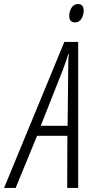

<svg xmlns="http://www.w3.org/2000/svg" viewBox="-86 -923 471 943"><path d="M-66 0 230 -717H298V0H244L245 -256H96L-9 0ZM114 -305H246L249 -579Q249 -601 249.5 -621Q250 -641 252 -657H249Q245 -642 238 -622.5Q231 -603 222 -578ZM283 -813Q254 -813 254 -845Q254 -866 265 -884.5Q276 -903 297 -903Q325 -903 325 -870Q325 -849 314 -831Q303 -813 283 -813Z"/></svg>

Font: Noto Sans ExtraCondensed Light
Style: Italic
Weight: 300
Width: 2
Italic angle: -12°
Designer: Monotype Design Team
Foundry: Monotype Imaging Inc.
Version: Version 2.013; ttfautohint (v1.8.4.7-5d5b)